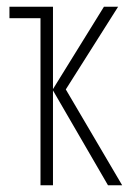

<svg xmlns="http://www.w3.org/2000/svg" viewBox="-20 -549 387 569"><path d="M330 -529H288L137 -285V-529H8V-495H100V0H137V-281L300 0H342L175 -284Z"/></svg>

Font: Noto Sans ExtraCondensed ExtraLight
Style: Regular
Weight: 200
Width: 2
Designer: Monotype Design Team
Foundry: Monotype Imaging Inc.
Version: Version 2.013